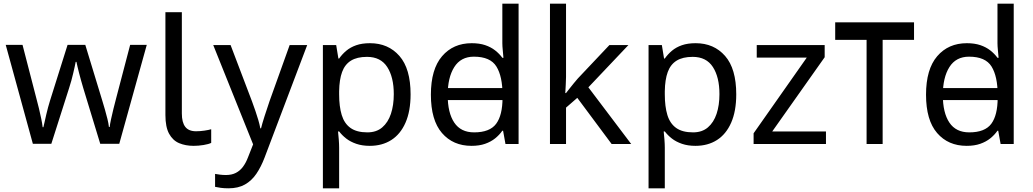

<svg xmlns="http://www.w3.org/2000/svg" viewBox="-20 -780 5596 1040"><path d="M431 -303Q425 -324 419 -344.5Q413 -365 408.5 -383.5Q404 -402 400 -418Q396 -434 394 -445H390Q388 -434 384.5 -418Q381 -402 376.5 -383Q372 -364 366.5 -343.5Q361 -323 354 -302L258 -1H158L11 -537H102L176 -251Q184 -222 191 -192.5Q198 -163 203.5 -136.5Q209 -110 211 -91H215Q218 -103 222 -121Q226 -139 230.5 -159Q235 -179 240.5 -199Q246 -219 251 -235L346 -537H442L534 -235Q541 -212 548.5 -186Q556 -160 562 -135.5Q568 -111 570 -92H574Q576 -109 581.5 -134.5Q587 -160 594.5 -190.5Q602 -221 610 -251L685 -537H775L626 -1H523Z M1029 10Q985 10 950.5 -4.5Q916 -19 896 -55.5Q876 -92 876 -157V-714H965V-165Q965 -117 983.5 -93Q1002 -69 1042 -69Q1064 -69 1087.5 -72.5Q1111 -76 1124 -80V-6Q1110 1 1082.5 5.5Q1055 10 1029 10Z M1135 -536H1229L1345 -231Q1355 -204 1363.5 -179Q1372 -154 1379 -130.5Q1386 -107 1390 -85H1394Q1400 -110 1413 -150.5Q1426 -191 1440 -232L1549 -536H1644L1413 74Q1394 124 1368.5 161.5Q1343 199 1306.5 219.5Q1270 240 1218 240Q1194 240 1176 237.5Q1158 235 1145 232V162Q1156 164 1171.5 166Q1187 168 1204 168Q1235 168 1257.5 156.5Q1280 145 1296 123.5Q1312 102 1323 73L1351 2Z M1984 -546Q2083 -546 2143.5 -477Q2204 -408 2204 -269Q2204 -178 2176.5 -115.5Q2149 -53 2099.5 -21.5Q2050 10 1983 10Q1942 10 1910 -1Q1878 -12 1855.5 -29.5Q1833 -47 1817 -68H1811Q1813 -51 1815 -25Q1817 1 1817 20V240H1729V-536H1801L1813 -463H1817Q1833 -486 1855.5 -505Q1878 -524 1909.5 -535Q1941 -546 1984 -546ZM1968 -472Q1914 -472 1881 -451.5Q1848 -431 1833 -390Q1818 -349 1817 -286V-269Q1817 -203 1831 -157Q1845 -111 1878.5 -87Q1912 -63 1970 -63Q2019 -63 2050.5 -90Q2082 -117 2097.5 -163.5Q2113 -210 2113 -270Q2113 -362 2077.5 -417Q2042 -472 1968 -472Z M2363 -238V-303H2739V-238ZM2534 10Q2434 10 2374 -59.5Q2314 -129 2314 -267Q2314 -405 2374.5 -475.5Q2435 -546 2535 -546Q2577 -546 2608 -535.5Q2639 -525 2662 -507Q2685 -489 2701 -467H2707Q2706 -480 2703.5 -505.5Q2701 -531 2701 -546V-760H2789V0H2718L2705 -72H2701Q2685 -49 2662 -30.5Q2639 -12 2607.5 -1Q2576 10 2534 10ZM2548 -63Q2633 -63 2667.5 -109.5Q2702 -156 2702 -250V-266Q2702 -366 2669 -419.5Q2636 -473 2547 -473Q2476 -473 2440.5 -416.5Q2405 -360 2405 -265Q2405 -169 2440.5 -116Q2476 -63 2548 -63Z M3046 -363Q3046 -347 3044.5 -321Q3043 -295 3042 -276H3046Q3052 -284 3064 -299Q3076 -314 3088.5 -329.5Q3101 -345 3110 -355L3281 -536H3384L3167 -307L3399 0H3293L3107 -250L3046 -197V0H2959V-760H3046Z M3748 -546Q3847 -546 3907.5 -477Q3968 -408 3968 -269Q3968 -178 3940.5 -115.5Q3913 -53 3863.5 -21.5Q3814 10 3747 10Q3706 10 3674 -1Q3642 -12 3619.5 -29.5Q3597 -47 3581 -68H3575Q3577 -51 3579 -25Q3581 1 3581 20V240H3493V-536H3565L3577 -463H3581Q3597 -486 3619.5 -505Q3642 -524 3673.5 -535Q3705 -546 3748 -546ZM3732 -472Q3678 -472 3645 -451.5Q3612 -431 3597 -390Q3582 -349 3581 -286V-269Q3581 -203 3595 -157Q3609 -111 3642.5 -87Q3676 -63 3734 -63Q3783 -63 3814.5 -90Q3846 -117 3861.5 -163.5Q3877 -210 3877 -270Q3877 -362 3841.5 -417Q3806 -472 3732 -472Z M4454 0H4062V-58L4350 -468H4079V-536H4447V-470L4163 -68H4454Z M4931 -659V-564H4761V0H4674V-564H4504V-659Z M5045 -238V-303H5421V-238ZM5216 10Q5116 10 5056 -59.5Q4996 -129 4996 -267Q4996 -405 5056.5 -475.5Q5117 -546 5217 -546Q5259 -546 5290 -535.5Q5321 -525 5344 -507Q5367 -489 5383 -467H5389Q5388 -480 5385.5 -505.5Q5383 -531 5383 -546V-760H5471V0H5400L5387 -72H5383Q5367 -49 5344 -30.5Q5321 -12 5289.5 -1Q5258 10 5216 10ZM5230 -63Q5315 -63 5349.5 -109.5Q5384 -156 5384 -250V-266Q5384 -366 5351 -419.5Q5318 -473 5229 -473Q5158 -473 5122.5 -416.5Q5087 -360 5087 -265Q5087 -169 5122.5 -116Q5158 -63 5230 -63Z"/></svg>

Font: hexumalayalam05
Style: Book
Weight: 400
Designer: Jelle Bosma - Monotype Design Team
Foundry: Monotype Imaging Inc.
Version: Version 2.003